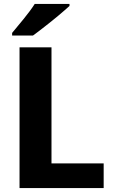

<svg xmlns="http://www.w3.org/2000/svg" viewBox="-20 -954 579 974"><path d="M505.9 0V-125H241.2V-713.9H79.1V0ZM156.2 -934.1C141.6 -911.1 122.6 -885.7 99.6 -857.4C76.2 -829.1 56.6 -805.7 41.5 -787.1V-773.9H147.5C164.1 -786.1 184.6 -801.3 208.5 -820.3C232.4 -838.9 255.9 -857.9 278.8 -877C301.3 -896 319.3 -911.6 332.5 -923.8V-934.1Z"/></svg>

Font: Avrile Sans
Style: Bold
Weight: 700
Designer: Monotype Design Team, Google (font), Stefan Peev (BGR Cyrillic), Cristiano Sobral (main changes)
Foundry: The Avrile Sans Project Authors
Version: Version 3.110